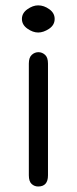

<svg xmlns="http://www.w3.org/2000/svg" viewBox="-20 -509 281 705"><path d="M85.9 -275.4V134.8C85.9 149.7 89.4 160.3 96.2 166.5C103 172.7 111 175.8 120.1 175.8C144.2 175.8 156.2 162.1 156.2 134.8V-275.4C156.2 -290.4 152.7 -301.1 145.5 -307.6C138.3 -314.1 130.2 -317.4 121.1 -317.4C112 -317.4 103.8 -314.1 96.7 -307.6C89.5 -301.1 85.9 -290.4 85.9 -275.4ZM120.1 -389.6C133.1 -389.6 146.5 -394.2 160.2 -403.3C173.8 -412.4 180.7 -424.5 180.7 -439.5C180.7 -453.8 174.2 -465.7 161.1 -475.1C148.1 -484.5 134.4 -489.3 120.1 -489.3C107.1 -489.3 93.9 -484.5 80.6 -475.1C67.2 -465.7 60.5 -453.8 60.5 -439.5C60.5 -425.1 67.2 -413.2 80.6 -403.8C93.9 -394.4 107.1 -389.6 120.1 -389.6Z"/></svg>

Font: Jura
Style: DemiBold
Weight: 600
Version: Version 2.5.1